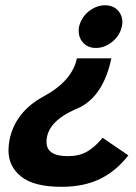

<svg xmlns="http://www.w3.org/2000/svg" viewBox="-20 -677 525 740"><path d="M384.8 -656.7Q418.9 -656.7 438 -632.8Q451.7 -615.2 451.7 -591.3Q451.7 -583 449.2 -574.2Q442.4 -540.5 413.1 -516.4Q383.8 -492.2 349.6 -492.2Q315.9 -492.2 296.9 -516.6Q283.2 -533.7 283.2 -558.6Q283.2 -566.4 284.7 -574.2Q293.5 -609.9 321.3 -632.8Q351.6 -656.7 384.8 -656.7ZM276.4 -452.1H409.2Q377 -300.3 275.9 -257.8Q159.2 -208.5 159.2 -129.9Q159.2 -75.2 241.2 -75.2Q285.2 -75.2 315.4 -92.5Q345.7 -109.9 375.5 -146L474.6 -78.1Q428.2 -18.1 365.7 12.5Q303.2 43 217.3 43Q110.8 43 61.8 3.7Q12.7 -35.6 12.7 -97.2Q12.7 -117.2 17.1 -140.1Q40 -247.1 148.9 -305.9Q257.8 -364.7 276.4 -452.1Z"/></svg>

Font: Cadman
Style: Bold Italic
Weight: 700
Italic angle: -12°
Designer: Paul James MIller
Foundry: High-Logic / Made with FontCreator
Version: Version 2.114;March 28, 2021;FontCreator 13.0.0.2683 64-bit